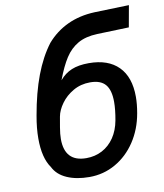

<svg xmlns="http://www.w3.org/2000/svg" viewBox="-85 -819 770 903"><g transform="rotate(-10 300.0 -368.0)"><path d="M98.5 -64Q63.5 -113 63.5 -205.5Q63.5 -255 74 -313.5Q92.5 -420 123 -500.8Q153.5 -581.5 197.5 -639.5Q239.5 -688 297 -715Q354.5 -742 427 -745L592 -750L573.5 -647L421.5 -642Q366 -640 329.2 -619Q292.5 -598 267.5 -559.5Q242.5 -521 218.5 -457Q243 -486.5 276 -500.2Q309 -514 358.5 -514Q450.5 -514 500 -464.2Q549.5 -414.5 549.5 -320Q549.5 -284.5 542 -242.5Q529 -167.5 490.2 -109.2Q451.5 -51 394.2 -18.5Q337 14 269.5 14Q207.5 14 162.5 -5.8Q117.5 -25.5 98.5 -64ZM435.5 -227.5Q444.5 -277 444.5 -314Q444.5 -370.5 421.8 -397.2Q399 -424 349 -424Q304 -424 268 -403.2Q232 -382.5 209.5 -351.2Q187 -320 181.5 -289.5L173 -240.5Q167.5 -208.5 167.5 -185Q167.5 -76 270.5 -76Q312 -76 346.2 -94Q380.5 -112 403.8 -146.2Q427 -180.5 435.5 -227.5Z"/></g></svg>

Font: JuliaMono
Style: Bold Italic
Weight: 700
Italic angle: -9°
Monospace: yes
Designer: cormullion
Foundry: corm
Version: Version 0.057; ttfautohint (v1.8.4)